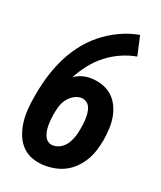

<svg xmlns="http://www.w3.org/2000/svg" viewBox="-139 -831 778 928"><g transform="rotate(20 250.0 -367.5)"><path d="M206 8Q172 8 141 -2Q110 -12 87.5 -34Q65 -56 52.5 -86Q40 -116 35.5 -148.5Q31 -181 33 -215Q35 -249 41 -283Q49 -334 63 -384Q77 -434 99 -482.5Q121 -531 153.5 -575Q186 -619 228.5 -653.5Q271 -688 320 -711Q369 -734 420 -743L443 -640Q403 -633 363.5 -615.5Q324 -598 289.5 -571Q255 -544 228.5 -510Q202 -476 182 -438Q200 -452 221.5 -458.5Q243 -465 265 -465Q296 -465 325 -456Q354 -447 376 -428.5Q398 -410 411.5 -383.5Q425 -357 430.5 -327.5Q436 -298 434.5 -267Q433 -236 428 -205Q423 -178 415 -151.5Q407 -125 393 -100Q379 -75 358.5 -53.5Q338 -32 313 -18Q288 -4 260.5 2Q233 8 206 8ZM207 -97Q220 -97 233.5 -102Q247 -107 258.5 -117Q270 -127 277.5 -139.5Q285 -152 290.5 -165.5Q296 -179 299.5 -192.5Q303 -206 305 -219V-222Q308 -236 309.5 -250.5Q311 -265 311 -279Q311 -293 309 -307Q307 -321 301 -333Q295 -345 283 -352.5Q271 -360 257 -360Q237 -360 217.5 -348Q198 -336 185.5 -318Q173 -300 167.5 -280Q162 -260 158 -239Q156 -225 154.5 -210Q153 -195 153 -180.5Q153 -166 155.5 -152Q158 -138 163.5 -125.5Q169 -113 180.5 -105Q192 -97 207 -97Z"/></g></svg>

Font: Iosevka Curly Extrabold
Style: Italic
Weight: 800
Italic angle: -9°
Monospace: yes
Designer: Belleve Invis
Foundry: Belleve Invis
Version: Version 22.1.2; ttfautohint (v1.8.4)